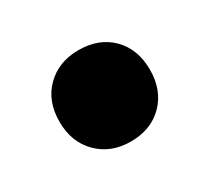

<svg xmlns="http://www.w3.org/2000/svg" viewBox="-64 -608 477 437"><g transform="rotate(-30 174.5 -390.0)"><path d="M55.6 -390Q55.6 -444.4 88.9 -477.2Q122.2 -510 174.4 -510Q227.8 -510 260.6 -477.2Q293.3 -444.4 293.3 -390Q293.3 -336.7 260.6 -303.3Q227.8 -270 174.4 -270Q122.2 -270 88.9 -303.3Q55.6 -336.7 55.6 -390Z"/></g></svg>

Font: Paperlogy 9 Black
Style: Regular
Weight: 900
Designer: redesigned by Lee Juim, glyphs from Gmarket Sans & Montserrat
Foundry: PT&
Version: Version 1.001